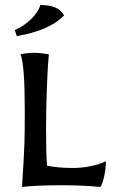

<svg xmlns="http://www.w3.org/2000/svg" viewBox="-20 -744 453 767"><path d="M79 -302Q79 -486 62 -527Q89 -533 117 -533Q142 -533 175 -527Q170 -473 167 -386Q164 -299 164 -227Q164 -123 168 -82Q213 -73 272 -73Q308 -73 343.5 -80.5Q379 -88 403 -100Q403 -70 396 -39Q389 -8 381 3Q315 -4 227 -4Q121 -4 68 3Q76 -123 77.5 -168.5Q79 -214 79 -302ZM39 -624Q76 -640 105 -668.5Q134 -697 141 -724Q178 -724 201 -714Q224 -704 236 -682Q175 -621 47 -600Z"/></svg>

Font: Mirza
Style: Regular
Weight: 400
Designer: Arabic design by Kourosh Beigpour, Latin design by Eduardo Tunni, engineering by Lasse Fister
Version: Version 1.000